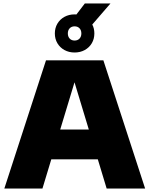

<svg xmlns="http://www.w3.org/2000/svg" viewBox="-20 -1088 862 1108"><path d="M595.5 0 544.5 -168.5H276L225 0H5L245.5 -740H576.5L817.5 0ZM327.5 -340.5H492.5L410 -613ZM512.5 -946.5Q524.5 -924 524.5 -895Q524.5 -863.5 509.8 -838.5Q495 -813.5 469 -799.2Q443 -785 410.5 -785Q378 -785 352 -799.2Q326 -813.5 311.2 -838.5Q296.5 -863.5 296.5 -895Q296.5 -926.5 311.2 -951.5Q326 -976.5 352 -990.8Q378 -1005 410.5 -1005Q417.5 -1005 421 -1004.5L469.5 -1068H617.5ZM449.5 -895Q449.5 -913.5 438.8 -924.8Q428 -936 410.5 -936Q393 -936 382.2 -924.8Q371.5 -913.5 371.5 -895Q371.5 -876.5 382.2 -865.2Q393 -854 410.5 -854Q428 -854 438.8 -865.2Q449.5 -876.5 449.5 -895Z"/></svg>

Font: Encode Sans Semi Expanded Black
Style: Regular
Weight: 900
Width: 6
Designer: Multiple Designers
Foundry: Impallari Type
Version: Version 2.000